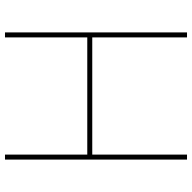

<svg xmlns="http://www.w3.org/2000/svg" viewBox="-20 -750 770 770"><g transform="rotate(-90 365.0 -365.0)"><path d="M600 0V-730H620V0ZM110 0V-730H130V0ZM120 -380V-400H610V-380Z"/></g></svg>

Font: M PLUS 1 Thin Thin
Style: Regular
Weight: 250
Version: Version 1.001